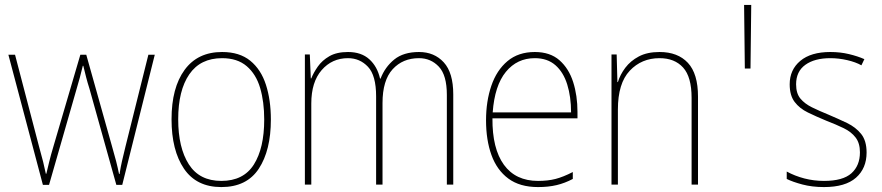

<svg xmlns="http://www.w3.org/2000/svg" viewBox="-20 -749 3578 779"><path d="M343 -389Q335 -414 329.5 -435.5Q324 -457 318 -482H316Q310 -457 304 -434.5Q298 -412 291 -389L179 1H154L14 -527H41L138 -156Q149 -117 155 -92.5Q161 -68 166 -44H168Q173 -65 179.5 -92Q186 -119 198 -159L306 -527H330L434 -157Q444 -123 451 -95.5Q458 -68 463 -43H465Q470 -74 475 -95.5Q480 -117 489 -154L582 -527H608L476 1H452Z M1079 -264Q1079 -139 1030 -64.5Q981 10 878 10Q777 10 726.5 -64.5Q676 -139 676 -265Q676 -393 729 -465.5Q782 -538 881 -538Q952 -538 995.5 -502.5Q1039 -467 1059 -405Q1079 -343 1079 -264ZM703 -265Q703 -150 746 -82.5Q789 -15 878 -15Q968 -15 1010 -81.5Q1052 -148 1052 -264Q1052 -336 1035.5 -392Q1019 -448 981 -480.5Q943 -513 881 -513Q793 -513 748 -447.5Q703 -382 703 -265Z M1680 -538Q1742 -538 1780.5 -496Q1819 -454 1819 -366V0H1793V-364Q1793 -444 1760.5 -478.5Q1728 -513 1680 -513Q1614 -513 1573 -468Q1532 -423 1532 -331V0H1506V-358Q1506 -443 1473 -478Q1440 -513 1392 -513Q1327 -513 1285 -464.5Q1243 -416 1243 -329V0H1217V-528H1237L1241 -431H1243Q1252 -454 1269.5 -479Q1287 -504 1316.5 -521Q1346 -538 1392 -538Q1446 -538 1478.5 -508.5Q1511 -479 1522 -430H1524Q1542 -477 1579.5 -507.5Q1617 -538 1680 -538Z M2150 -538Q2212 -538 2250 -504.5Q2288 -471 2305.5 -416Q2323 -361 2323 -295V-269H1978Q1977 -146 2024.5 -80.5Q2072 -15 2163 -15Q2203 -15 2234 -23Q2265 -31 2304 -51V-23Q2272 -6 2238.5 2Q2205 10 2163 10Q2089 10 2042.5 -24.5Q1996 -59 1974 -120Q1952 -181 1952 -261Q1952 -338 1973.5 -401Q1995 -464 2039 -501Q2083 -538 2150 -538ZM2150 -513Q2078 -513 2032.5 -457.5Q1987 -402 1979 -293H2297Q2297 -356 2281.5 -406Q2266 -456 2233.5 -484.5Q2201 -513 2150 -513Z M2656 -538Q2730 -538 2771 -494Q2812 -450 2812 -357V0H2786V-352Q2786 -437 2751.5 -475Q2717 -513 2656 -513Q2583 -513 2535 -462Q2487 -411 2487 -305V0H2461V-528H2482L2485 -416H2487Q2496 -446 2517 -474Q2538 -502 2572 -520Q2606 -538 2656 -538Z M3002 -471 2999 -729H3028L3025 -471Z M3496 -130Q3496 -66 3453 -28Q3410 10 3323 10Q3275 10 3235.5 -0.5Q3196 -11 3172 -23V-53Q3205 -35 3243.5 -25Q3282 -15 3323 -15Q3400 -15 3434.5 -46Q3469 -77 3469 -131Q3469 -168 3451.5 -191Q3434 -214 3403 -229Q3372 -244 3333 -259Q3292 -276 3258 -292.5Q3224 -309 3204 -335.5Q3184 -362 3184 -407Q3184 -466 3227 -502Q3270 -538 3349 -538Q3389 -538 3424.5 -529.5Q3460 -521 3487 -509L3475 -484Q3452 -497 3417.5 -505Q3383 -513 3349 -513Q3285 -513 3247.5 -486Q3210 -459 3210 -407Q3210 -370 3227.5 -349Q3245 -328 3274.5 -313.5Q3304 -299 3341 -284Q3381 -267 3416.5 -250Q3452 -233 3474 -205.5Q3496 -178 3496 -130Z"/></svg>

Font: Noto Sans Gurmukhi UI SemiCondensed Thin
Style: Regular
Weight: 100
Width: 4
Designer: Jelle Bosma - Monotype Design Team
Foundry: Monotype Imaging Inc.
Version: Version 2.004; ttfautohint (v1.8.4.7-5d5b)